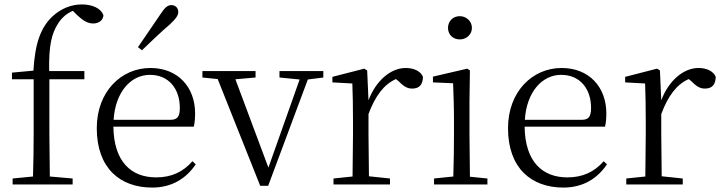

<svg xmlns="http://www.w3.org/2000/svg" viewBox="-20 -833 3258 867"><path d="M128 0H308V-27L205 -36L203 -227V-475H361V-512H202C200 -628 213 -682 243 -728C259 -753 282 -773 309 -784L328 -765C356 -739 376 -727 401 -727C428 -727 446 -743 447 -764C437 -795 397 -813 350 -813C304 -813 257 -796 217 -759C164 -709 138 -638 131 -514L34 -505V-475H132V-227C132 -164 131 -99 129 -36L37 -27V0Z M603 -620 621 -606C664 -647 705 -687 746 -722C774 -748 785 -763 785 -779C785 -799 770 -810 754 -810C737 -810 724 -799 704 -768C671 -719 637 -670 603 -620ZM667 14C755 14 820 -26 864 -91L849 -105C807 -57 755 -32 685 -32C573 -32 494 -102 492 -261H855C859 -277 861 -297 861 -321C861 -438 785 -526 659 -526C528 -526 417 -420 417 -254C417 -74 522 14 667 14ZM493 -292C501 -418 571 -495 657 -495C743 -495 792 -431 792 -346C792 -309 783 -292 750 -292Z M1242 -483 1333 -474 1192 -76 1043 -475 1134 -483V-512H894V-483L963 -476L1155 6H1191L1370 -474L1440 -483V-512H1242Z M1644 -318C1675 -401 1714 -452 1768 -476L1778 -468C1801 -445 1817 -433 1841 -433C1875 -433 1889 -452 1890 -486C1880 -511 1850 -526 1812 -526C1744 -526 1677 -468 1644 -380L1638 -515L1625 -523L1481 -486V-461L1571 -456C1573 -406 1574 -354 1574 -285V-227L1572 -36L1486 -27V0H1741V-27L1646 -37L1644 -227Z M2056 -655C2085 -655 2111 -676 2111 -707C2111 -738 2085 -760 2056 -760C2026 -760 2003 -738 2003 -707C2003 -676 2026 -655 2056 -655ZM2026 0H2181V-27L2102 -35L2100 -227V-378L2102 -515L2090 -523L1935 -487V-461L2026 -457C2028 -407 2030 -352 2030 -285V-227C2030 -173 2029 -91 2027 -36L1940 -27V0Z M2524 14C2612 14 2677 -26 2721 -91L2706 -105C2664 -57 2612 -32 2542 -32C2430 -32 2351 -102 2349 -261H2712C2716 -277 2718 -297 2718 -321C2718 -438 2642 -526 2516 -526C2385 -526 2274 -420 2274 -254C2274 -74 2379 14 2524 14ZM2350 -292C2358 -418 2428 -495 2514 -495C2600 -495 2649 -431 2649 -346C2649 -309 2640 -292 2607 -292Z M2966 -318C2997 -401 3036 -452 3090 -476L3100 -468C3123 -445 3139 -433 3163 -433C3197 -433 3211 -452 3212 -486C3202 -511 3172 -526 3134 -526C3066 -526 2999 -468 2966 -380L2960 -515L2947 -523L2803 -486V-461L2893 -456C2895 -406 2896 -354 2896 -285V-227L2894 -36L2808 -27V0H3063V-27L2968 -37L2966 -227Z"/></svg>

Font: Noto Serif CJK TC Light
Style: Regular
Weight: 300
Designer: Ryoko NISHIZUKA 西塚涼子 (kana & ideographs); Frank Grießhammer (Latin, Greek & Cyrillic); Wenlong ZHANG 张文龙 (bopomofo); San
Foundry: Adobe
Version: Version 2.001;hotconv 1.1.0;makeotfexe 2.6.0